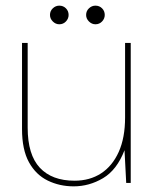

<svg xmlns="http://www.w3.org/2000/svg" viewBox="-20 -648 553 680"><path d="M241 12Q191 12 149 -8.5Q107 -29 82.5 -73.5Q58 -118 58 -191V-496H78V-196Q78 -100 121 -54Q164 -8 244 -8Q298 -8 338 -34Q378 -60 400.5 -110Q423 -160 423 -232V-496H443V0H427L421 -116Q394 -46 345 -17Q296 12 241 12ZM190 -562Q177 -562 167 -572Q157 -582 157 -595Q157 -609 167 -618.5Q177 -628 190 -628Q204 -628 213.5 -618.5Q223 -609 223 -595Q223 -582 213.5 -572Q204 -562 190 -562ZM318 -562Q305 -562 295 -572Q285 -582 285 -595Q285 -609 295 -618.5Q305 -628 318 -628Q332 -628 341.5 -618.5Q351 -609 351 -595Q351 -582 341.5 -572Q332 -562 318 -562Z"/></svg>

Font: DM Sans 24pt Thin
Style: Regular
Weight: 250
Designer: Colophon Foundry, Jonny Pinhorn
Foundry: Colophon Foundry
Version: Version 4.004;gftools[0.9.30]